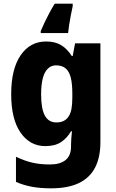

<svg xmlns="http://www.w3.org/2000/svg" viewBox="-20 -786 631 1046"><path d="M231 -560Q281 -560 314 -539.5Q347 -519 371 -481H376L389 -550H527V-12Q527 70 498.5 126Q470 182 410.5 211Q351 240 258 240Q200 240 154 231.5Q108 223 67 205V68Q113 90 155.5 100Q198 110 252 110Q307 110 337 86Q367 62 367 12V1Q367 -13 368.5 -33Q370 -53 372 -71H367Q345 -33 312 -11.5Q279 10 227 10Q143 10 92 -63.5Q41 -137 41 -273Q41 -410 92.5 -485Q144 -560 231 -560ZM285 -430Q259 -430 240.5 -412Q222 -394 213 -359Q204 -324 204 -271Q204 -193 224.5 -156Q245 -119 287 -119Q311 -119 327.5 -127.5Q344 -136 354.5 -152.5Q365 -169 369.5 -194Q374 -219 374 -254V-278Q374 -330 365.5 -363.5Q357 -397 337.5 -413.5Q318 -430 285 -430ZM376 -752Q371 -730 366 -703.5Q361 -677 357 -652Q353 -627 351 -606H202V-617Q212 -641 223.5 -665Q235 -689 248.5 -714.5Q262 -740 278 -766H376Z"/></svg>

Font: Noto Sans Khmer SemiCondensed ExtraBold
Style: Regular
Weight: 800
Width: 4
Designer: Danh Hong and the Monotype Design Team
Foundry: Monotype Imaging Inc.
Version: Version 2.004